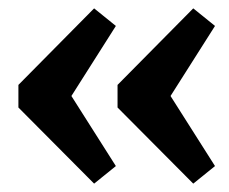

<svg xmlns="http://www.w3.org/2000/svg" viewBox="-20 -550 547 459"><path d="M205 -530 257 -488 125 -280V-361L257 -153L205 -111L24 -293V-347ZM442 -530 494 -488 362 -280V-361L494 -153L442 -111L261 -293V-347Z"/></svg>

Font: Pathway Extreme 28pt
Style: Bold
Weight: 700
Designer: Eduardo Rodriguez Tunni
Foundry: Eduardo Rodriguez Tunni
Version: Version 1.001;gftools[0.9.26]